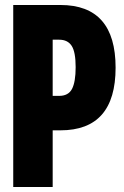

<svg xmlns="http://www.w3.org/2000/svg" viewBox="-20 -749 496 769"><path d="M33 0V-729H222Q443 -729 443 -478Q443 -227 222 -227H191V0ZM217 -590H191V-365H217Q254 -365 268.5 -393Q283 -421 283 -480Q283 -541 267 -565.5Q251 -590 217 -590Z"/></svg>

Font: Mona Sans Condensed ExtraBold
Style: Regular
Weight: 800
Width: 3
Designer: Deni Anggara
Foundry: GitHub
Version: Version 1.001;gftools[0.9.33]